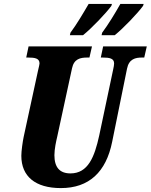

<svg xmlns="http://www.w3.org/2000/svg" viewBox="-20 -951 770 981"><path d="M502 -784 499 -771H566C611 -807 685 -885 711 -921L714 -931H595C568 -883 534 -827 502 -784ZM340 -784 337 -771H404C449 -807 524 -886 549 -921L552 -931H433C405 -883 372 -827 340 -784ZM291 10C435 10 522 -72 553 -226L629 -600C639 -650 672 -657 706 -657H717L730 -714H507L495 -657H505C539 -657 563 -653 563 -627C563 -621 561 -607 558 -595L487 -259C463 -149 430 -65 340 -65C285 -65 258 -96 258 -158C258 -190 267 -230 272 -251L348 -602C358 -650 390 -657 426 -657H437L450 -714H126L114 -657H124C158 -657 182 -653 182 -627C182 -621 179 -612 174 -589L101 -252C96 -228 89 -180 89 -155C89 -50 160 10 291 10Z"/></svg>

Font: Noto Serif ExtraCondensed Black
Style: Italic
Weight: 900
Width: 2
Italic angle: -12°
Designer: Monotype Design Team
Foundry: Monotype Imaging Inc.
Version: Version 2.014